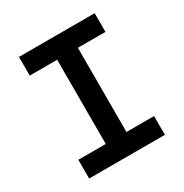

<svg xmlns="http://www.w3.org/2000/svg" viewBox="-161 -820 909 948"><g transform="rotate(-30 293.0 -346.5)"><path d="M77.1 0V-106.9H233.4V-586.9H77.1V-693.4H508.8V-586.9H351.6V-106.9H508.8V0Z"/></g></svg>

Font: Cascadia Code SemiBold
Style: Regular
Weight: 600
Monospace: yes
Designer: Aaron Bell
Foundry: Saja Typeworks
Version: Version 2404.023; ttfautohint (v1.8.4)